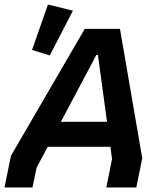

<svg xmlns="http://www.w3.org/2000/svg" viewBox="-38 -825 706 845"><path d="M283 -778 173 -805 103 -605 181 -581ZM-18 0H105L123 -87L172 -179H448L455 -125L430 0H562L588 -129L490 -698H335L10 -139ZM230 -289 386 -583H393L433 -289Z"/></svg>

Font: Braiins Sans SemiBold
Style: Italic
Weight: 600
Italic angle: -11.31°
Designer: Mike Abbink, Paul van der Laan, Pieter van Rosmalen, Jiri Chlebus, Lubos Buracinsky
Foundry: Bold Monday, Sudetype
Version: Version 1.000;hotconv 1.0.109;makeotfexe 2.5.65596